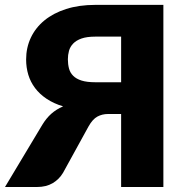

<svg xmlns="http://www.w3.org/2000/svg" viewBox="-32 -748 744 768"><path d="M452.5 -419V-601.5H349.5Q315.5 -601.5 294.2 -594Q273 -586.5 260.8 -573.8Q248.5 -561 244 -544.8Q239.5 -528.5 239.5 -511Q239.5 -491 244 -474Q248.5 -457 260.8 -444.8Q273 -432.5 294.2 -425.8Q315.5 -419 349.5 -419ZM621.5 0H452.5V-292H400Q377 -292 357.8 -281.8Q338.5 -271.5 322 -242L220 -56.5Q204.5 -30.5 178.5 -15.2Q152.5 0 116 0H-12L137 -248.5Q153 -275 173.2 -293Q193.5 -311 220.5 -322.5Q182.5 -334 154.5 -352.8Q126.5 -371.5 108.2 -395.8Q90 -420 81.2 -449Q72.5 -478 72.5 -510Q72.5 -557 91.2 -597Q110 -637 145.5 -666.2Q181 -695.5 232.5 -712Q284 -728.5 349.5 -728.5H621.5Z"/></svg>

Font: Lato 2
Style: Regular
Weight: 900
Designer: Lukasz Dziedzic with Adam Twardoch and Botio Nikoltchev
Foundry: tyPoland Lukasz Dziedzic
Version: Version 2.015; 2015-08-06; http://www.latofonts.com/